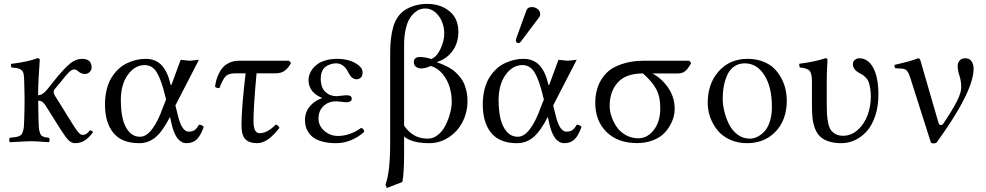

<svg xmlns="http://www.w3.org/2000/svg" viewBox="-20 -718 5013 976"><path d="M175.8 -108.9Q176.3 -87.4 177.2 -73.2Q178.2 -59.1 181.2 -48.8Q184.1 -38.6 187 -33.4Q189.9 -28.3 197 -24.9Q204.1 -21.5 210 -20.3Q215.8 -19 228 -18.1Q232.4 -13.7 232.4 -6.6Q232.4 0.5 228 4.9Q222.7 4.9 191.4 2.4Q160.2 0 140.1 0Q117.2 0 83 2.2Q48.8 4.4 30.8 4.9Q26.4 0.5 26.4 -6.6Q26.4 -13.7 30.8 -18.1Q48.8 -19.5 57.4 -20.8Q65.9 -22 75.7 -25.6Q85.4 -29.3 89.1 -34.2Q92.8 -39.1 96.4 -49.6Q100.1 -60.1 101.3 -73.5Q102.5 -86.9 103 -108.9Q105 -168.5 105 -220.7Q105 -247.6 103 -307.1Q102.1 -330.1 100.1 -341.8Q98.1 -353.5 90.1 -360.8Q82 -368.2 71.5 -370.6Q61 -373 38.1 -375Q34.2 -386.7 36.1 -393.1Q125 -404.3 168.9 -421.9Q182.1 -421.9 182.1 -415Q179.2 -373 175.8 -311.5Q173.8 -274.9 173.8 -233.9Q195.8 -233.9 219.2 -262.2L254.9 -307.1Q306.2 -370.6 335.9 -394.8Q365.7 -418.9 397 -418.9Q445.8 -418.9 445.8 -374Q445.8 -361.8 435.5 -351.8Q425.3 -341.8 412.1 -341.8Q393.1 -341.8 377 -356Q367.7 -365.2 356 -365.2Q345.7 -365.2 331.8 -352.1Q317.9 -338.9 290 -303.2L255.9 -262.2Q252.9 -258.3 252.9 -249Q252.9 -238.8 271 -212.9L339.8 -102.1L348.6 -87.9L356.9 -75.2L364.3 -64Q368.2 -57.6 371.1 -54.2L377 -46.9Q380.4 -42.5 383.1 -40.3Q385.7 -38.1 388.9 -35.9Q392.1 -33.7 395.3 -33Q398.4 -32.2 401.9 -32.2Q411.6 -32.2 419.2 -37.6Q426.8 -43 438 -56.2Q445.8 -53.7 448 -52.2Q450.2 -50.8 452.1 -44.9Q429.2 -14.6 408.4 -2.4Q387.7 9.8 360.8 9.8Q343.8 9.8 328.6 -5.1Q313.5 -20 288.1 -60.1L217.8 -171.9Q207.5 -189.5 198.5 -197.8Q189.5 -206.1 174.3 -206.1Q174.3 -194.8 174.8 -159.2Q175.3 -123.5 175.8 -108.9Z M871.6 -182.1 885.3 -127Q895 -88.4 908.2 -68.8Q921.9 -48.8 938.5 -48.8Q957 -48.8 968.3 -55.9Q979.5 -63 991.2 -84Q1006.3 -84 1015.6 -73.2Q1000 -28.3 980 -9.3Q960 9.8 928.2 9.8Q875 9.8 852.5 -86.9L844.2 -124Q808.1 -52.7 772 -21.5Q735.8 9.8 687.5 9.8Q599.1 9.8 556.4 -42.5Q513.7 -94.7 513.7 -187Q513.7 -229.5 522.9 -265.1Q532.2 -300.8 548.1 -325.4Q564 -350.1 584.2 -368.7Q604.5 -387.2 628.2 -397.9Q651.9 -408.7 674.6 -413.8Q697.3 -418.9 720.2 -418.9Q771 -418.9 801.5 -386.5Q832 -354 846.7 -290Q848.6 -281.2 851.6 -288.1L853.5 -292L898.4 -414.1Q905.3 -414.1 921.4 -411.6Q937.5 -409.2 944.3 -409.2Q951.7 -409.2 968.5 -411.6Q985.4 -414.1 991.2 -414.1ZM824.2 -211.9 819.3 -231.9Q800.3 -310.5 777.8 -348.6Q754.9 -387.2 715.3 -387.2Q665.5 -387.2 629.9 -337.9Q594.2 -288.6 594.2 -209Q594.2 -155.3 603.8 -114.7Q613.3 -74.2 635.7 -48.6Q658.2 -22.9 692.4 -22.9Q724.1 -22.9 753.9 -62.5Q783.7 -102.1 808.6 -172.9Z M1194.3 -409.2H1449.2L1459.5 -397.9Q1445.8 -372.1 1427.5 -358.6Q1409.2 -345.2 1381.3 -345.2H1284.2Q1268.6 -177.2 1268.6 -103Q1268.6 -41 1299.3 -41Q1339.4 -41 1382.3 -85Q1396.5 -79.6 1400.4 -67.9Q1340.8 9.8 1287.6 9.8Q1246.6 9.8 1227.1 -10.5Q1207.5 -30.8 1207.5 -81.1Q1207.5 -168 1228.5 -345.2H1175.3Q1141.6 -345.2 1127.2 -330.6Q1112.8 -315.9 1095.2 -270Q1078.6 -270 1073.2 -277.8Q1075.7 -295.4 1079.8 -311.3Q1084 -327.1 1093.3 -345.7Q1102.5 -364.3 1115.2 -377.7Q1127.9 -391.1 1148.4 -400.1Q1168.9 -409.2 1194.3 -409.2Z M1599.1 -115.2Q1599.1 -78.1 1628.9 -52.5Q1658.7 -26.9 1698.2 -26.9Q1757.8 -26.9 1816.4 -67.9Q1831.1 -62.5 1831.1 -47.9Q1805.7 -23.4 1767.8 -6.8Q1730 9.8 1687.5 9.8Q1650.9 9.8 1622.8 2.7Q1594.7 -4.4 1577.6 -15.6Q1560.5 -26.9 1549.6 -42.7Q1538.6 -58.6 1534.4 -74.5Q1530.3 -90.3 1530.3 -107.9Q1530.3 -128.4 1537.1 -147.7Q1543.9 -167 1564.5 -187.5Q1585 -208 1617.2 -219.2V-220.2Q1548.3 -248.5 1548.3 -312Q1548.3 -324.2 1552.5 -337.6Q1556.6 -351.1 1567.4 -366Q1578.1 -380.9 1594 -392.3Q1609.9 -403.8 1636 -411.4Q1662.1 -418.9 1694.3 -418.9Q1747.6 -418.9 1785.4 -397.7Q1823.2 -376.5 1823.2 -350.1Q1823.2 -331.5 1813.7 -323.2Q1804.2 -314.9 1792.5 -314.9Q1782.7 -314.9 1774.7 -320.1Q1766.6 -325.2 1762.7 -330.3Q1758.8 -335.4 1752.4 -346.2Q1729.5 -396 1688.5 -396Q1675.8 -396 1663.6 -392.6Q1651.4 -389.2 1638.7 -381.3Q1626 -373.5 1618.2 -357.4Q1610.4 -341.3 1610.4 -318.8Q1610.4 -272.9 1633.8 -251Q1657.2 -229 1691.4 -229L1714.4 -231.4Q1737.3 -233.9 1740.2 -233.9Q1768.1 -233.9 1768.1 -216.8Q1768.1 -198.2 1739.3 -198.2Q1735.4 -198.2 1715.1 -200.7Q1694.8 -203.1 1690.4 -203.1Q1649.9 -203.1 1624.5 -179Q1599.1 -154.8 1599.1 -115.2Z M2034.2 61Q2034.2 162.1 2025.4 207L1946.3 237.8L1939.5 220.2Q1963.4 158.2 1963.4 9.8V-449.2Q1963.4 -527.8 1979 -581.3Q1994.6 -634.8 2032.7 -663.1Q2055.2 -679.7 2087.4 -689.2Q2119.6 -698.7 2151.4 -698.2Q2219.2 -698.2 2264.6 -661.1Q2310.1 -624 2310.1 -556.2Q2310.1 -501 2281.5 -460.4Q2252.9 -419.9 2202.1 -402.8V-400.9L2225.6 -392.6Q2235.4 -388.7 2252.7 -379.9Q2270 -371.1 2282.5 -361.8Q2294.9 -352.5 2309.8 -336.7Q2324.7 -320.8 2334.2 -302.7Q2343.8 -284.7 2350.1 -259Q2356.4 -233.4 2356.4 -204.1Q2356.4 -147.9 2331.8 -99.1Q2307.1 -50.3 2261.7 -20.3Q2216.3 9.8 2161.1 9.8Q2075.2 9.8 2034.2 -23.9ZM2034.2 -79.6Q2051.3 -52.2 2081.3 -32.7Q2111.3 -13.2 2155.3 -13.2Q2183.1 -13.2 2207 -33Q2231 -52.7 2245.4 -82.3Q2259.8 -111.8 2268.1 -143.1Q2276.4 -174.3 2276.4 -200.2Q2276.4 -239.3 2265.4 -275.9Q2254.4 -312.5 2229.2 -342.8Q2204.1 -373 2169.4 -382.8Q2143.6 -370.1 2121.1 -370.1Q2105.5 -370.1 2094.5 -378.4Q2083.5 -386.7 2083.5 -402.8Q2083.5 -415 2091.8 -421.6Q2100.1 -428.2 2112.3 -428.2Q2143.1 -428.2 2172.4 -418Q2200.2 -428.7 2219.2 -469.7Q2238.3 -510.7 2238.3 -545.9Q2238.3 -599.1 2210 -637Q2181.6 -674.8 2141.1 -674.8Q2127.9 -674.8 2114.7 -670.4Q2101.6 -666 2086.7 -653.1Q2071.8 -640.1 2060.5 -620.6Q2049.3 -601.1 2041.7 -567.1Q2034.2 -533.2 2034.2 -490.2Z M2684.1 -682.1Q2699.7 -682.1 2712.9 -671.9Q2726.1 -661.6 2726.1 -647Q2726.1 -636.7 2719.7 -628.9L2627.9 -506.8Q2622.1 -499 2615.7 -499Q2609.9 -499 2606 -502.9Q2602.1 -506.8 2602.1 -512.2Q2602.1 -516.1 2604 -522L2655.8 -665Q2661.6 -682.1 2684.1 -682.1ZM2792 -182.1 2805.7 -127Q2815.4 -88.4 2828.6 -68.8Q2842.3 -48.8 2858.9 -48.8Q2877.4 -48.8 2888.7 -55.9Q2899.9 -63 2911.6 -84Q2926.8 -84 2936 -73.2Q2920.4 -28.3 2900.4 -9.3Q2880.4 9.8 2848.6 9.8Q2795.4 9.8 2772.9 -86.9L2764.6 -124Q2728.5 -52.7 2692.4 -21.5Q2656.2 9.8 2607.9 9.8Q2519.5 9.8 2476.8 -42.5Q2434.1 -94.7 2434.1 -187Q2434.1 -229.5 2443.4 -265.1Q2452.6 -300.8 2468.5 -325.4Q2484.4 -350.1 2504.6 -368.7Q2524.9 -387.2 2548.6 -397.9Q2572.3 -408.7 2595 -413.8Q2617.7 -418.9 2640.6 -418.9Q2691.4 -418.9 2721.9 -386.5Q2752.4 -354 2767.1 -290Q2769 -281.2 2772 -288.1L2773.9 -292L2818.8 -414.1Q2825.7 -414.1 2841.8 -411.6Q2857.9 -409.2 2864.7 -409.2Q2872.1 -409.2 2888.9 -411.6Q2905.8 -414.1 2911.6 -414.1ZM2744.6 -211.9 2739.7 -231.9Q2720.7 -310.5 2698.2 -348.6Q2675.3 -387.2 2635.7 -387.2Q2585.9 -387.2 2550.3 -337.9Q2514.6 -288.6 2514.6 -209Q2514.6 -155.3 2524.2 -114.7Q2533.7 -74.2 2556.2 -48.6Q2578.6 -22.9 2612.8 -22.9Q2644.5 -22.9 2674.3 -62.5Q2704.1 -102.1 2729 -172.9Z M3425.8 -344.7H3295.9Q3343.3 -320.3 3376.5 -272Q3409.7 -223.6 3409.7 -164.1Q3409.7 -146 3404.5 -125Q3399.4 -104 3385.5 -79.6Q3371.6 -55.2 3351.1 -35.9Q3330.6 -16.6 3295.9 -3.7Q3261.2 9.3 3217.8 9.3Q3120.6 9.3 3063.2 -47.1Q3005.9 -103.5 3005.9 -194.8Q3005.9 -290 3064.9 -349.1Q3091.3 -375.5 3140.9 -392.3Q3190.4 -409.2 3252.9 -409.2H3483.4L3493.7 -397.9Q3479 -370.6 3464.6 -357.7Q3450.2 -344.7 3425.8 -344.7ZM3224.6 -15.1Q3271.5 -15.1 3304 -57.9Q3336.4 -100.6 3336.4 -167Q3336.4 -227.5 3315.2 -266.1Q3293.9 -304.7 3248.5 -344.7Q3161.6 -344.7 3120.4 -298.8Q3079.1 -252.9 3079.1 -179.2Q3079.1 -153.8 3088.4 -126Q3097.7 -98.1 3114.7 -73Q3131.8 -47.9 3160.6 -31.5Q3189.5 -15.1 3224.6 -15.1Z M3577.6 -194.8Q3577.6 -290.5 3630.4 -352.1Q3687.5 -418.9 3779.8 -418.9Q3821.8 -418.9 3856.4 -406Q3891.1 -393.1 3913.3 -371.8Q3935.5 -350.6 3950.9 -322.3Q3966.3 -293.9 3972.9 -264.4Q3979.5 -234.9 3979.5 -204.1Q3979.5 -158.2 3964.4 -116.2Q3948.7 -74.2 3917.5 -43.9Q3862.3 9.8 3777.8 9.8Q3729.5 9.8 3690.2 -8.3Q3650.9 -26.4 3627 -56.2Q3603 -85.9 3590.3 -121.6Q3577.6 -157.2 3577.6 -194.8ZM3765.6 -396Q3734.9 -396 3712.2 -380.1Q3689.5 -364.3 3677.2 -337.2Q3665 -310.1 3659.4 -280.3Q3653.8 -250.5 3653.8 -216.8Q3653.8 -187 3661.6 -153.6Q3669.4 -120.1 3685.1 -87.9Q3700.7 -55.7 3728.5 -34.4Q3756.3 -13.2 3791.5 -13.2Q3809.6 -13.2 3828.1 -21.7Q3846.7 -30.3 3864.3 -48.1Q3881.8 -65.9 3892.8 -98.6Q3903.8 -131.3 3903.8 -173.8Q3903.8 -275.9 3865.7 -335.9Q3827.6 -396 3765.6 -396Z M4182.6 -307.1V-193.8Q4182.6 -160.2 4183.8 -138.9Q4185.1 -117.7 4189.7 -94.2Q4194.3 -70.8 4203.1 -57.9Q4211.9 -44.9 4227.5 -36.4Q4243.2 -27.8 4265.6 -27.8Q4307.6 -27.8 4340.8 -58.1Q4374 -88.4 4390.4 -133.1Q4406.7 -177.7 4406.7 -226.1Q4406.7 -252.4 4402.8 -272.7Q4398.9 -293 4394.5 -304Q4390.1 -314.9 4380.1 -324.7Q4370.1 -334.5 4365.2 -337.4L4347.7 -347.2Q4315.4 -364.7 4315.4 -393.1Q4315.4 -404.8 4325.4 -413.3Q4335.4 -421.9 4347.7 -421.9Q4393.1 -421.9 4419.2 -372.8Q4445.3 -323.7 4445.3 -237.8Q4445.3 -177.7 4429.2 -129.4Q4413.1 -81.1 4386.5 -51.3Q4359.9 -21.5 4326.7 -5.9Q4293.5 9.8 4257.3 9.8Q4219.7 9.8 4192.6 0.7Q4165.5 -8.3 4149.2 -23.7Q4132.8 -39.1 4123.3 -63.7Q4113.8 -88.4 4110.6 -115Q4107.4 -141.6 4107.4 -178.2V-303.2Q4107.4 -344.2 4095.7 -357.9Q4084 -371.6 4045.4 -375Q4041 -387.7 4043.5 -394Q4129.4 -405.3 4174.3 -421.9Q4186.5 -421.9 4186.5 -415Q4182.6 -354 4182.6 -307.1Z M4606.4 -325.2Q4599.1 -347.7 4590.3 -357.9Q4581.1 -368.7 4565.4 -369.1L4530.3 -371.1Q4525.4 -380.9 4527.3 -388.2Q4616.7 -408.7 4647.5 -421.9Q4655.3 -421.9 4659.2 -409.2L4750.5 -94.2Q4752.9 -85.9 4757.8 -83.3Q4762.7 -80.6 4767.6 -82.8Q4772.5 -85 4775.4 -89.8Q4825.7 -165 4845.9 -206.5Q4866.2 -248 4866.2 -272.9Q4866.2 -306.2 4857.2 -333.3Q4848.1 -360.4 4848.1 -382.8Q4848.1 -397.5 4857.7 -409.7Q4867.2 -421.9 4887.2 -421.9Q4907.7 -421.9 4918.5 -406.5Q4929.2 -391.1 4929.2 -369.1Q4929.2 -252.4 4740.2 7.8Q4726.1 14.2 4712.4 7.8Z"/></svg>

Font: Linux Libertine Display G
Style: Regular
Weight: 400
Designer: Philipp H. Poll
Foundry: Philipp H. Poll
Version: Version 5.0.9